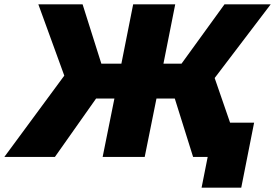

<svg xmlns="http://www.w3.org/2000/svg" viewBox="-65 -720 1262 881"><path d="M920 -362 1045 0H821L737 -268H653L599 0H406L460 -268H376L187 0H-45L230 -373L111 -700H314L400 -428H492L546 -700H739L685 -428H768L965 -700H1177ZM1101 -157 1042 141H860L888 0H821L852 -157Z"/></svg>

Font: Montserrat Alternates ExtraBold
Style: Italic
Weight: 800
Italic angle: -11.3°
Designer: Julieta Ulanovsky
Foundry: Julieta Ulanovsky
Version: Version 7.200